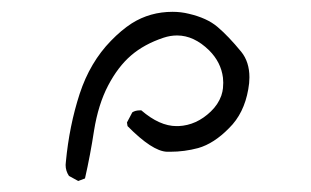

<svg xmlns="http://www.w3.org/2000/svg" viewBox="-20 -832 540 333"><path d="M287.1 -770.5Q316.4 -770.5 342.8 -744.6Q363.3 -724.1 366.7 -697.3Q367.2 -692.4 367.2 -688.5Q367.2 -684.6 366.7 -679Q366.2 -673.3 363.8 -666Q358.4 -650.9 345.7 -638.7Q320.8 -614.7 289.6 -613.3Q288.1 -613.3 286.1 -613.3Q256.8 -613.3 225.1 -640.6Q223.6 -640.6 222.7 -640.6Q214.8 -640.6 209.5 -637.2L200.2 -619.6L201.2 -613.3Q244.1 -569.8 269.5 -568.8Q272.5 -568.8 275.4 -568.8Q299.8 -568.8 323.7 -575.2Q351.1 -583 377.4 -609.9Q403.3 -635.3 410.6 -677.2Q412.6 -688 412.6 -697.8Q412.6 -724.6 398.4 -742.2Q376 -769.5 356.9 -785.6Q338.9 -800.8 307.6 -808.1Q293.9 -811.5 279.3 -811.5Q240.2 -811.5 208.5 -791.5Q190.4 -779.8 172.4 -761.2Q136.2 -724.1 118.2 -669.4Q100.1 -613.8 94.2 -550.8Q93.8 -548.3 93.8 -545.9Q93.8 -535.6 99.6 -526.9L115.7 -518.1L127.4 -522.5Q136.7 -563.5 143.1 -605.5Q150.4 -650.9 167.5 -683.6Q184.6 -716.3 207.3 -735.8Q230 -755.4 263.7 -766.6Q275.4 -770.5 287.1 -770.5Z"/></svg>

Font: NaikaiFont
Style: Light
Weight: 300
Version: Version 1.89